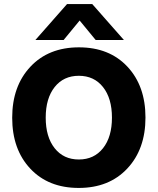

<svg xmlns="http://www.w3.org/2000/svg" viewBox="-20 -918 776 945"><path d="M293 -721H154L310 -898H434L590 -721H451L372 -817ZM249 -489.5Q205 -434 205 -339Q205 -244 249 -188.5Q293 -133 368 -133Q443 -133 487 -188.5Q531 -244 531 -339Q531 -434 487 -489.5Q443 -545 368 -545Q293 -545 249 -489.5ZM368.5 -685Q518 -685 607 -590Q696 -495 696 -339.5Q696 -184 606.5 -88.5Q517 7 367.5 7Q218 7 129 -88Q40 -183 40 -338.5Q40 -494 129.5 -589.5Q219 -685 368.5 -685Z"/></svg>

Font: Hind Vadodara
Style: Bold
Weight: 700
Designer: Hitesh Malaviya
Foundry: Indian Type Foundry
Version: Version 0.702;PS 1.0;hotconv 1.0.81;makeotf.lib2.5.63406